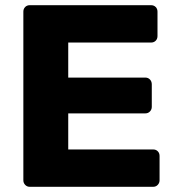

<svg xmlns="http://www.w3.org/2000/svg" viewBox="-20 -720 679 740"><path d="M95 0Q84 0 77 -7.5Q70 -15 70 -25V-675Q70 -686 77 -693Q84 -700 95 -700H562Q573 -700 580 -693Q587 -686 587 -675V-581Q587 -570 580 -563Q573 -556 562 -556H243V-421H540Q551 -421 558 -413.5Q565 -406 565 -395V-308Q565 -298 558 -290.5Q551 -283 540 -283H243V-144H570Q581 -144 588 -137Q595 -130 595 -119V-25Q595 -15 588 -7.5Q581 0 570 0Z"/></svg>

Font: DVN-Rubik
Style: Bold
Weight: 700
Designer: Hubert and Fischer
Foundry: Hubert & Fischer
Version: Version 2.102